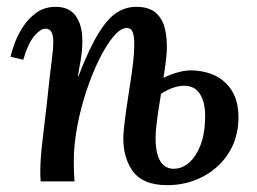

<svg xmlns="http://www.w3.org/2000/svg" viewBox="-20 -531 753 562"><path d="M469 11Q395 11 365.5 -34.5Q336 -80 342 -147Q345 -178 350 -213Q355 -248 360.5 -282.5Q366 -317 369.5 -347Q373 -377 373 -399Q373 -410 372 -421Q371 -432 366.5 -440.5Q362 -449 351 -449Q333 -449 312 -424Q291 -399 270.5 -357.5Q250 -316 233 -265Q216 -214 206 -160.5Q196 -107 196 -59Q196 -45 196.5 -29Q197 -13 198 0H99Q98 -12 98 -18.5Q98 -25 98 -33Q98 -52 100 -76.5Q102 -101 106.5 -137.5Q111 -174 117 -227Q122 -275 125.5 -305.5Q129 -336 131.5 -355Q134 -374 135 -386Q136 -398 136 -408Q136 -426 131 -436.5Q126 -447 113 -447Q99 -447 81 -426.5Q63 -406 48 -356L11 -365Q15 -384 24.5 -408.5Q34 -433 50 -456.5Q66 -480 89 -495.5Q112 -511 143 -511Q183 -511 202 -484Q221 -457 221 -412Q221 -384 216.5 -357Q212 -330 208 -309H210Q241 -389 268 -433Q295 -477 321.5 -494Q348 -511 379 -511Q416 -511 436 -493.5Q456 -476 463 -446Q470 -416 468 -379Q467 -364 464 -340.5Q461 -317 456.5 -288.5Q452 -260 447.5 -232.5Q443 -205 440 -181.5Q437 -158 436 -144Q433 -92 446.5 -64.5Q460 -37 488 -37Q513 -37 533.5 -55Q554 -73 566.5 -105Q579 -137 580 -177Q582 -206 576.5 -229Q571 -252 557 -266Q543 -280 518 -280Q497 -280 471.5 -268Q446 -256 423 -232L427 -282Q454 -304 485 -314.5Q516 -325 536 -325Q578 -325 610 -309.5Q642 -294 660.5 -262.5Q679 -231 678 -181Q676 -124 648 -81Q620 -38 573 -13.5Q526 11 469 11Z"/></svg>

Font: Lora Medium
Style: Italic
Weight: 500
Italic angle: -3°
Designer: Olga Karpushina, Alexei Vanyashin (Cyrillic)
Foundry: Cyreal
Version: Version 3.004